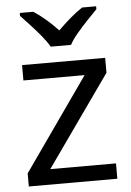

<svg xmlns="http://www.w3.org/2000/svg" viewBox="-54 -807 578 847"><g transform="rotate(-5 235.0 -383.0)"><path d="M431 0H39V-58L327 -468H56V-536H424V-470L140 -68H431ZM189 -606Q176 -629 154 -655.5Q132 -682 108 -708Q84 -734 66 -753V-766H126Q152 -749 180 -725Q208 -701 233 -674Q260 -701 288 -725Q316 -749 342 -766H404V-753Q385 -734 360.5 -708Q336 -682 313.5 -655.5Q291 -629 279 -606Z"/></g></svg>

Font: Noto Sans PhagsPa
Style: Regular
Weight: 400
Designer: Monotype Design Team
Foundry: Monotype Imaging Inc.
Version: Version 2.004; ttfautohint (v1.8.4.7-5d5b)